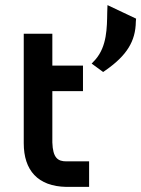

<svg xmlns="http://www.w3.org/2000/svg" viewBox="-20 -732 553 752"><path d="M394 -457C477 -515 511 -571 512 -647L513 -659L401 -712L400 -684C399 -623 399 -551 354 -499L339 -483L384 -450ZM73 -600V-171C73 -65 128 -2 240 0H329V-100H240C206 -100 187 -114 185 -174V-375H305V-475H185V-600Z"/></svg>

Font: Mint Spirit No2
Style: Bold
Weight: 700
Designer: HARENDAL Hirwen
Foundry: Arkandis Digital Foundry.
Version: Version 1.004;FFEdit